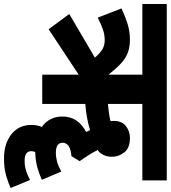

<svg xmlns="http://www.w3.org/2000/svg" viewBox="33 -695 853 959"><g transform="rotate(90 459.5 -215.5)"><path d="M126 -32 50 -135 268 -263Q242 -292 223.5 -302Q205 -312 180 -312Q154 -312 128.5 -303.5Q103 -295 68 -277L22 -396Q63 -415 100.5 -426.5Q138 -438 178 -438Q215 -438 243 -427.5Q271 -417 296.5 -393.5Q322 -370 353 -331V-500H0V-622H881V-500H499V-328Q520 -330 543 -333Q566 -336 585 -341Q584 -350 584 -358Q584 -398 610 -418Q636 -438 669 -438Q719 -438 741 -410Q763 -382 763 -348Q763 -324 753.5 -305Q744 -286 729 -277Q741 -254 754 -233Q767 -212 785 -187L760 -146H761Q725 -143 709 -131.5Q693 -120 693 -102Q693 -68 743 -68Q765 -68 787 -74Q809 -80 837 -95L878 2Q852 14 818 24Q784 34 740 35Q735 43 735 55Q735 88 784 88Q807 88 828.5 82Q850 76 879 61L919 158Q893 170 856.5 180.5Q820 191 772 191Q697 191 650.5 154Q604 117 604 54Q604 26 614 2Q562 -35 562 -101Q562 -179 639 -219Q634 -230 630 -239Q602 -230 569 -224Q536 -218 499 -215V0H353V-182Z"/></g></svg>

Font: Noto Sans Devanagari UI SemiCondensed ExtraBold
Style: Regular
Weight: 800
Width: 4
Designer: Jelle Bosma - Monotype Design Team
Foundry: Monotype Imaging Inc.
Version: Version 2.004; ttfautohint (v1.8.4.7-5d5b)